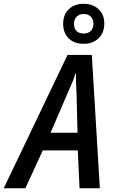

<svg xmlns="http://www.w3.org/2000/svg" viewBox="-81 -1010 615 1030"><path d="M-61 0 281.2 -715.3H411.6L454.6 0H345.7L336.4 -203.1H148.4L55.2 0ZM190.4 -297.9H335L329.6 -503.4Q328.1 -532.2 327.1 -561.3Q326.2 -590.3 327.1 -616.7H324.7Q316.4 -591.3 305.2 -563.7Q293.9 -536.1 279.8 -505.9ZM367.7 -774.9Q317.4 -774.9 287.6 -804Q257.8 -833 257.8 -882.8Q257.8 -931.6 288.3 -960.7Q318.8 -989.7 367.7 -989.7Q416.5 -989.7 447.5 -960.9Q478.5 -932.1 478.5 -884.3Q478.5 -834.5 447.8 -804.7Q417 -774.9 367.7 -774.9ZM368.2 -830.1Q391.6 -830.1 406 -844.2Q420.4 -858.4 420.4 -882.3Q420.4 -906.2 406 -920.7Q391.6 -935.1 368.2 -935.1Q344.7 -935.1 330.3 -920.7Q315.9 -906.2 315.9 -882.3Q315.9 -858.4 329.1 -844.2Q342.3 -830.1 368.2 -830.1Z"/></svg>

Font: Open Sans SemiCondensed SemiBold
Style: Italic
Weight: 600
Width: 4
Italic angle: -12°
Designer: Monotype Design Team
Foundry: Monotype Imaging Inc.
Version: Version 3.000